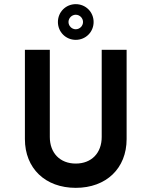

<svg xmlns="http://www.w3.org/2000/svg" viewBox="-20 -890 730 925"><path d="M345 -102C269 -102 220 -153 220 -230V-650H100V-220C100 -79 198 15 345 15C492 15 590 -79 590 -220V-650H470V-230C470 -153 421 -102 345 -102ZM259 -784C259 -736 297 -698 345 -698C393 -698 431 -736 431 -784C431 -832 393 -870 345 -870C297 -870 259 -832 259 -784ZM310 -784C310 -803 326 -819 345 -819C364 -819 380 -803 380 -784C380 -765 364 -749 345 -749C326 -749 310 -765 310 -784Z"/></svg>

Font: Grotesk 03
Style: Bold
Weight: 500
Designer: Frank Adebiaye, contributions by Jérémy Landes, Ariel Martín Pérez
Foundry: Velvetyne Type Foundry
Version: Version 3.000;Glyphs 3.1.2 (3150)